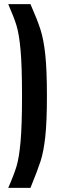

<svg xmlns="http://www.w3.org/2000/svg" viewBox="-20 -763 282 933"><path d="M87 -297Q87 -441 80 -519Q73 -597 60.5 -638Q48 -679 20 -743H128Q161 -668 176.5 -620Q192 -572 200 -498Q208 -424 208 -297Q208 -170 200 -98Q192 -26 177.5 19Q163 64 128 150H20Q48 86 60.5 44.5Q73 3 80 -75.5Q87 -154 87 -297Z"/></svg>

Font: Saira Ultra Condensed ExtraBold
Style: Regular
Weight: 800
Width: 1
Designer: Hector Gatti with collaboration of the Omnibus-Type team
Foundry: Omnibus-Type
Version: Version 1.001; ttfautohint (v1.8)